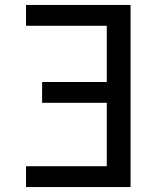

<svg xmlns="http://www.w3.org/2000/svg" viewBox="-20 -755 640 775"><path d="M85 0V-84H411V-340H150V-424H411V-651H85V-735H507V0Z"/></svg>

Font: Iosevka SS04 Medium Extended
Style: Regular
Weight: 500
Width: 7
Monospace: yes
Designer: Belleve Invis
Foundry: Belleve Invis
Version: Version 19.0.0; ttfautohint (v1.8.4)